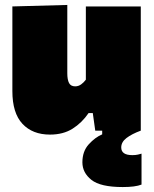

<svg xmlns="http://www.w3.org/2000/svg" viewBox="-20 -528 624 776"><path d="M182 16Q111.5 16 70.8 -27.5Q30 -71 30 -160V-502L252 -508V-232Q252 -206 259 -192.5Q266 -179 284 -179Q297 -179 308 -187Q319 -195 327 -206V-502H549V0H365L355 -71H338Q311 -31.5 273.2 -7.8Q235.5 16 182 16ZM476 228Q386 228 349.5 199Q313 170 313 128Q313 83.5 338.8 55.2Q364.5 27 393 15V-27L504 -41L549 0Q512.5 13.5 491.2 29.8Q470 46 470 68Q470 99 515 99Q528 99 537.5 96.8Q547 94.5 552 93V218Q527 228 476 228Z"/></svg>

Font: Commissioner Black
Style: Regular
Weight: 900
Designer: Kostas Bartsokas
Foundry: Kostas Bartsokas
Version: Version 1.000; ttfautohint (v1.8.3)